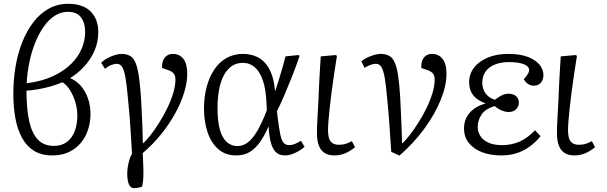

<svg xmlns="http://www.w3.org/2000/svg" viewBox="-20 -802 3186 1008"><path d="M255 14Q197 14 158 -10.5Q119 -35 95 -79.5Q71 -124 60.5 -182.5Q50 -241 50 -309Q50 -382 61.5 -451.5Q73 -521 97 -581Q121 -641 155.5 -686Q190 -731 236 -756.5Q282 -782 338 -782Q416 -782 456 -741.5Q496 -701 496 -633Q496 -581 476 -535.5Q456 -490 422.5 -453.5Q389 -417 348 -392Q399 -370 427 -318.5Q455 -267 455 -203Q455 -161 442.5 -122Q430 -83 405 -52.5Q380 -22 342.5 -4Q305 14 255 14ZM263 -36Q304 -36 331.5 -57Q359 -78 372.5 -114Q386 -150 386 -196Q386 -231 375.5 -266Q365 -301 347 -329.5Q329 -358 308 -370Q282 -359 249.5 -349.5Q217 -340 183 -334Q149 -328 119 -326Q119 -232 133 -167.5Q147 -103 178.5 -69.5Q210 -36 263 -36ZM120 -365Q201 -375 259 -402.5Q317 -430 354.5 -467.5Q392 -505 409.5 -548Q427 -591 427 -634Q427 -681 405.5 -710.5Q384 -740 337 -740Q299 -740 267 -719Q235 -698 209 -661Q183 -624 164 -576Q145 -528 134 -474Q123 -420 120 -365Z M684 186Q666 186 657 166Q648 146 648 110Q648 93 651 74Q654 55 659.5 36.5Q665 18 673 5Q671 -30 669 -61.5Q667 -93 665 -126Q663 -159 660 -196.5Q657 -234 652 -282Q646 -352 639 -392.5Q632 -433 621.5 -450Q611 -467 593 -467Q581 -467 565 -461Q549 -455 531 -441L511 -473Q525 -486 544 -496.5Q563 -507 583 -513Q603 -519 619 -519Q655 -519 674.5 -499.5Q694 -480 704 -430.5Q714 -381 720 -291Q722 -257 724 -218.5Q726 -180 727.5 -137.5Q729 -95 730 -49Q747 -63 769.5 -91.5Q792 -120 815 -156.5Q838 -193 857.5 -233Q877 -273 889 -312Q901 -351 901 -384Q901 -405 891.5 -416.5Q882 -428 860 -435L831 -445Q829 -479 844.5 -499Q860 -519 888 -519Q922 -519 942.5 -493.5Q963 -468 963 -414Q963 -368 946 -313.5Q929 -259 898 -203.5Q867 -148 824 -95Q781 -42 729 2Q730 17 731 37.5Q732 58 732.5 76Q733 94 733 104Q733 131 731 148Q729 165 726 178Q711 183 701 184.5Q691 186 684 186Z M1220 14Q1164 14 1126.5 -18.5Q1089 -51 1070 -107Q1051 -163 1051 -232Q1051 -294 1065 -346Q1079 -398 1105 -437Q1131 -476 1169.5 -497.5Q1208 -519 1255 -519Q1289 -519 1317.5 -508.5Q1346 -498 1368.5 -475Q1391 -452 1405 -415Q1419 -378 1424 -324H1425Q1436 -357 1445.5 -388Q1455 -419 1463.5 -449Q1472 -479 1479 -506L1546 -513L1553 -509Q1536 -458 1515.5 -406Q1495 -354 1474.5 -306Q1454 -258 1434 -218L1438 -183Q1445 -128 1451.5 -96.5Q1458 -65 1469 -52.5Q1480 -40 1499 -40Q1512 -40 1527.5 -46Q1543 -52 1560 -63L1579 -31Q1564 -18 1546.5 -8Q1529 2 1511 8Q1493 14 1476 14Q1446 14 1428.5 -3Q1411 -20 1402 -53.5Q1393 -87 1390 -137H1389Q1369 -90 1345 -56Q1321 -22 1291 -4Q1261 14 1220 14ZM1227 -35Q1256 -35 1281.5 -54.5Q1307 -74 1331.5 -116Q1356 -158 1381 -223L1379 -261Q1376 -332 1360.5 -378.5Q1345 -425 1318 -448.5Q1291 -472 1255 -472Q1221 -472 1196 -454.5Q1171 -437 1154.5 -405.5Q1138 -374 1130 -330.5Q1122 -287 1122 -236Q1122 -163 1135 -119Q1148 -75 1172 -55Q1196 -35 1227 -35Z M1737 14Q1713 14 1696 7Q1679 0 1667.5 -14Q1656 -28 1650 -50.5Q1644 -73 1644 -104Q1644 -109 1644 -116.5Q1644 -124 1644.5 -134.5Q1645 -145 1645.5 -158.5Q1646 -172 1647 -188Q1648 -204 1649 -222Q1650 -240 1651 -260Q1652 -280 1653 -302.5Q1654 -325 1655 -349Q1656 -373 1657.5 -398.5Q1659 -424 1660.5 -451Q1662 -478 1664 -506L1742 -513L1749 -509Q1741 -460 1734 -412.5Q1727 -365 1721 -320.5Q1715 -276 1711 -236.5Q1707 -197 1704.5 -167Q1702 -137 1702 -118Q1702 -96 1706.5 -79Q1711 -62 1723.5 -52Q1736 -42 1759 -42Q1779 -42 1794 -46.5Q1809 -51 1827 -61L1844 -29Q1828 -16 1811.5 -6.5Q1795 3 1776.5 8.5Q1758 14 1737 14Z M2077 15 2034 -5Q2032 -36 2030 -64.5Q2028 -93 2026 -124.5Q2024 -156 2021 -194.5Q2018 -233 2013 -282Q2007 -352 2000 -392.5Q1993 -433 1982.5 -450Q1972 -467 1954 -467Q1941 -467 1926.5 -462Q1912 -457 1894 -446L1877 -480Q1890 -491 1907.5 -499.5Q1925 -508 1944 -513.5Q1963 -519 1979 -519Q2006 -519 2024 -508.5Q2042 -498 2053 -472.5Q2064 -447 2070.5 -403Q2077 -359 2081 -291Q2083 -257 2084.5 -218.5Q2086 -180 2088 -137.5Q2090 -95 2091 -49Q2108 -63 2130 -91.5Q2152 -120 2175.5 -156.5Q2199 -193 2218.5 -233Q2238 -273 2250 -312Q2262 -351 2262 -384Q2262 -405 2252.5 -416.5Q2243 -428 2221 -435L2192 -445Q2190 -479 2205 -499Q2220 -519 2248 -519Q2282 -519 2303 -493.5Q2324 -468 2324 -414Q2324 -352 2293.5 -277Q2263 -202 2207.5 -126Q2152 -50 2077 15Z M2613 14Q2553 14 2509 -3.5Q2465 -21 2440.5 -52.5Q2416 -84 2416 -127Q2416 -159 2429 -185Q2442 -211 2467 -229.5Q2492 -248 2527 -258V-260Q2498 -271 2479.5 -286.5Q2461 -302 2452 -323Q2443 -344 2443 -371Q2443 -413 2468.5 -446.5Q2494 -480 2540.5 -499.5Q2587 -519 2648 -519Q2710 -519 2750.5 -503.5Q2791 -488 2812 -463Q2833 -438 2833 -408Q2833 -382 2819 -367Q2805 -352 2782 -352Q2772 -352 2762 -356Q2752 -360 2744 -367.5Q2736 -375 2730 -386Q2746 -405 2752 -415Q2758 -425 2758 -434Q2758 -454 2730 -465Q2702 -476 2652 -476Q2609 -476 2577.5 -463Q2546 -450 2529 -426Q2512 -402 2512 -368Q2512 -338 2527.5 -314Q2543 -290 2578 -278Q2596 -292 2613.5 -301Q2631 -310 2650 -310Q2674 -310 2689 -297.5Q2704 -285 2704 -264Q2704 -244 2690 -229Q2676 -214 2650 -214Q2634 -214 2616 -221Q2598 -228 2577 -245Q2529 -231 2508.5 -201Q2488 -171 2488 -136Q2488 -109 2502.5 -87Q2517 -65 2545.5 -52.5Q2574 -40 2615 -40Q2664 -40 2705.5 -57.5Q2747 -75 2789 -118L2818 -87Q2790 -53 2758 -30.5Q2726 -8 2690 3Q2654 14 2613 14Z M2997 14Q2973 14 2956 7Q2939 0 2927.5 -14Q2916 -28 2910 -50.5Q2904 -73 2904 -104Q2904 -109 2904 -116.5Q2904 -124 2904.5 -134.5Q2905 -145 2905.5 -158.5Q2906 -172 2907 -188Q2908 -204 2909 -222Q2910 -240 2911 -260Q2912 -280 2913 -302.5Q2914 -325 2915 -349Q2916 -373 2917.5 -398.5Q2919 -424 2920.5 -451Q2922 -478 2924 -506L3002 -513L3009 -509Q3001 -460 2994 -412.5Q2987 -365 2981 -320.5Q2975 -276 2971 -236.5Q2967 -197 2964.5 -167Q2962 -137 2962 -118Q2962 -96 2966.5 -79Q2971 -62 2983.5 -52Q2996 -42 3019 -42Q3039 -42 3054 -46.5Q3069 -51 3087 -61L3104 -29Q3088 -16 3071.5 -6.5Q3055 3 3036.5 8.5Q3018 14 2997 14Z"/></svg>

Font: Literata Light
Style: Italic
Weight: 300
Italic angle: -2°
Designer: Latin by Veronika Burian and Jose Scaglione. Greek by Irene Vlachou. Cyrillic by Vera Evstafieva
Foundry: TypeTogether
Version: Version 3.103;gftools[0.9.29]